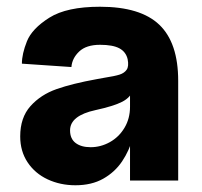

<svg xmlns="http://www.w3.org/2000/svg" viewBox="-20 -536 599 570"><path d="M40 -131Q40 -187 70.5 -221Q101 -255 148 -271.5Q195 -288 267 -301L289 -305Q321 -310 335 -314.5Q349 -319 356 -329Q363 -339 359 -360Q354 -382 334.5 -392.5Q315 -403 277 -403Q236 -403 215 -383Q194 -363 192 -337L45 -347Q45 -376 60 -413.5Q75 -451 126.5 -483.5Q178 -516 277 -516Q397 -516 453 -462.5Q509 -409 509 -296V0H366V-129H375Q364 -89 342.5 -57Q321 -25 286.5 -5.5Q252 14 204 14Q159 14 121.5 -3.5Q84 -21 62 -54Q40 -87 40 -131ZM366 -219V-269H375Q368 -247 343 -234Q318 -221 263 -209Q226 -201 207 -186Q188 -171 188 -149Q188 -124 204.5 -111.5Q221 -99 249 -99Q279 -99 306 -114Q333 -129 349.5 -156.5Q366 -184 366 -219Z"/></svg>

Font: Uncut Sans VF
Style: Regular
Weight: 400
Designer: Kasper Nordkvist
Foundry: Uncut Type
Version: Version 1.100;FEAKit 1.0